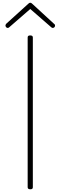

<svg xmlns="http://www.w3.org/2000/svg" viewBox="-20 -1375 445 1409"><path d="M203 14Q192 14 187.5 10Q183 6 183 -1V-1100Q183 -1108 187.5 -1111.5Q192 -1115 202 -1115Q211 -1115 216 -1111.5Q221 -1108 221 -1100V-1Q221 6 217 10Q213 14 203 14ZM36 -1170Q30 -1170 25 -1175.5Q20 -1181 20 -1188Q20 -1191 21.5 -1194Q23 -1197 25 -1200L186 -1346Q191 -1351 194.5 -1353Q198 -1355 202 -1355Q206 -1355 209.5 -1353Q213 -1351 218 -1346L379 -1198Q382 -1196 383 -1193Q384 -1190 384 -1187Q384 -1180 379 -1175Q374 -1170 367 -1170Q364 -1170 361 -1171.5Q358 -1173 355 -1176L202 -1309L49 -1176Q46 -1173 43.5 -1171.5Q41 -1170 36 -1170Z"/></svg>

Font: Playwrite FR Moderne Thin
Style: Regular
Weight: 250
Version: Version 1.002